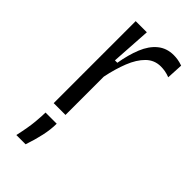

<svg xmlns="http://www.w3.org/2000/svg" viewBox="-236 -581 851 851"><g transform="rotate(45 190.0 -155.0)"><path d="M79 0V-282V-514H149L137 -326H152Q162 -385 180.5 -430.5Q199 -476 230 -501.5Q261 -527 305 -527Q317 -527 330.5 -525Q344 -523 361 -517L357 -440Q342 -446 328 -448.5Q314 -451 300 -451Q260 -451 231.5 -423Q203 -395 184 -347Q165 -299 153 -240V0ZM62 217Q76 154 79.5 114.5Q83 75 83 55H153Q153 91 144 132Q135 173 120 217Z"/></g></svg>

Font: Bricolage Grotesque 24pt Light
Style: Regular
Weight: 300
Designer: Mathieu Triay
Foundry: Atelier Triay
Version: Version 1.001;gftools[0.9.33.dev8+g029e19f]